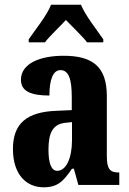

<svg xmlns="http://www.w3.org/2000/svg" viewBox="-20 -786 550 816"><path d="M102 -619V-606H171C191 -633 234 -672 260 -701C285 -675 336 -626 350 -606H419V-619C393 -657 342 -721 324 -766H197C180 -721 128 -657 102 -619ZM165 10C225 10 249 -15 286 -69H294L313 0H487V-53H484C446 -53 434 -69 434 -124V-378C434 -504 372 -549 250 -549C150 -549 69 -516 69 -447C69 -400 108 -380 190 -380C190 -449 206 -488 237 -488C272 -488 285 -449 285 -374V-318L218 -315C95 -310 35 -262 35 -153C35 -42 94 10 165 10ZM223 -60C198 -60 186 -93 186 -149C186 -221 204 -258 257 -264L286 -267V-191C286 -113 261 -60 223 -60Z"/></svg>

Font: Noto Serif Hebrew ExtraCondensed ExtraBold
Style: Regular
Weight: 800
Width: 2
Designer: Monotype Design Team
Foundry: Monotype Imaging Inc.
Version: Version 2.004